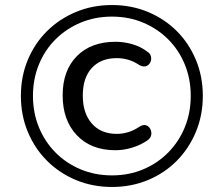

<svg xmlns="http://www.w3.org/2000/svg" viewBox="-20 -734 855 763"><path d="M425 9Q348 9 282 -18.5Q216 -46 167 -95Q118 -144 90.5 -210Q63 -276 63 -353Q63 -430 90.5 -496Q118 -562 167 -610.5Q216 -659 282 -686.5Q348 -714 425 -714Q502 -714 568 -686.5Q634 -659 682.5 -610.5Q731 -562 758.5 -496Q786 -430 786 -353Q786 -276 758.5 -210Q731 -144 682.5 -95Q634 -46 568 -18.5Q502 9 425 9ZM425 -37Q492 -37 549 -61Q606 -85 648.5 -128Q691 -171 714.5 -228.5Q738 -286 738 -353Q738 -420 714.5 -477.5Q691 -535 648.5 -577.5Q606 -620 549 -644Q492 -668 425 -668Q358 -668 300.5 -644Q243 -620 200.5 -577.5Q158 -535 134.5 -477.5Q111 -420 111 -353Q111 -286 134.5 -228.5Q158 -171 200.5 -128Q243 -85 300.5 -61Q358 -37 425 -37ZM439 -137Q342 -137 285.5 -196.5Q229 -256 229 -355Q229 -454 285.5 -511Q342 -568 439 -568Q472 -568 505.5 -558.5Q539 -549 565 -529Q576 -522 579 -512.5Q582 -503 580 -494Q578 -485 571.5 -478Q565 -471 555 -470Q545 -469 533 -476Q510 -491 488 -497Q466 -503 444 -503Q381 -503 345 -464Q309 -425 309 -354Q309 -284 345 -243Q381 -202 444 -202Q466 -202 488.5 -208.5Q511 -215 535 -231Q550 -240 561 -236Q572 -232 577.5 -221Q583 -210 581 -198Q579 -186 567 -177Q540 -158 506 -147.5Q472 -137 439 -137Z"/></svg>

Font: Nunito Medium
Style: Italic
Weight: 500
Designer: Vernon Adams
Foundry: Vernon Adams
Version: Version 3.601